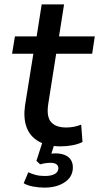

<svg xmlns="http://www.w3.org/2000/svg" viewBox="-20 -658 452 875"><path d="M257 9Q195 9 155.5 -14Q116 -37 101 -78.5Q86 -120 94 -177L132 -413H35L48 -492H147L170 -638H272L249 -492H412L400 -413H236L200 -185Q191 -127 212.5 -102Q234 -77 282 -77Q301 -77 318 -80.5Q335 -84 350 -90L356 -11Q337 -1 310 4Q283 9 257 9ZM183 197Q156 197 130 192Q104 187 88 177L109 127Q126 135 143.5 139.5Q161 144 185 144Q212 144 228.5 135.5Q245 127 246 109Q246 97 237 90.5Q228 84 210 84Q200 84 188.5 85.5Q177 87 163 91L146 75L176 -18H233L209 59L183 49Q195 45 208.5 43Q222 41 233 41Q257 41 275.5 48.5Q294 56 303.5 71.5Q313 87 312 109Q310 150 273.5 173.5Q237 197 183 197Z"/></svg>

Font: Nunito Sans 10pt SemiBold
Style: Italic
Weight: 600
Italic angle: -9°
Designer: Vernon Adams
Foundry: Vernon Adams
Version: Version 3.101;gftools[0.9.27]